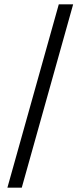

<svg xmlns="http://www.w3.org/2000/svg" viewBox="-20 -742 369 882"><path d="M14 120 250 -722H316L80 120Z"/></svg>

Font: TikTok Sans 24pt Light
Style: Regular
Weight: 300
Version: Version 4.000